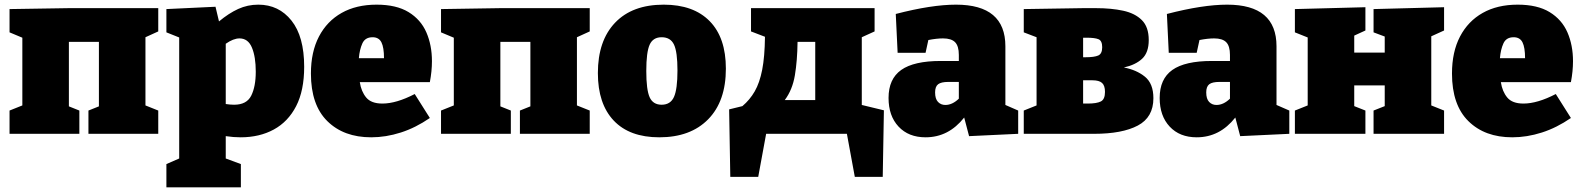

<svg xmlns="http://www.w3.org/2000/svg" viewBox="-20 -575 6797 825"><path d="M21 0V-100L76 -122V-413L21 -436V-536L276 -540H660V-440L605 -415V-122L660 -100V0H360V-100L405 -118V-395H276V-118L321 -100V0Z M695 230V130L750 106V-414L695 -436V-536L906 -546L921 -483Q963 -518 1003.5 -536.5Q1044 -555 1090 -555Q1178 -555 1232.5 -486.5Q1287 -418 1287 -288Q1287 -186 1252.5 -119Q1218 -52 1156.5 -18.5Q1095 15 1014 15Q983 15 950 10V106L1015 130V230ZM986 -125Q1040 -125 1059.5 -164Q1079 -203 1079 -267Q1079 -331 1062.5 -370.5Q1046 -410 1009 -410Q983 -410 950 -387V-128Q970 -125 986 -125Z M1575 15Q1457 15 1386.5 -54.5Q1316 -124 1316 -259Q1316 -352 1350.5 -418Q1385 -484 1448 -519.5Q1511 -555 1598 -555Q1683 -555 1735.5 -523Q1788 -491 1812 -436Q1836 -381 1836 -312Q1836 -269 1827 -222H1526Q1532 -182 1553.5 -156Q1575 -130 1623 -130Q1683 -130 1762 -171L1827 -68Q1766 -26 1702 -5.5Q1638 15 1575 15ZM1581 -415Q1549 -415 1537 -388.5Q1525 -362 1522 -325H1630Q1630 -371 1619 -393Q1608 -415 1581 -415Z M1875 0V-100L1930 -122V-413L1875 -436V-536L2130 -540H2514V-440L2459 -415V-122L2514 -100V0H2214V-100L2259 -118V-395H2130V-118L2175 -100V0Z M2832 -555Q2960 -555 3029.5 -484Q3099 -413 3099 -280Q3099 -140 3023 -62.5Q2947 15 2813 15Q2685 15 2617 -57Q2549 -129 2549 -261Q2549 -400 2623 -477.5Q2697 -555 2832 -555ZM2823 -415Q2786 -415 2771.5 -383Q2757 -351 2757 -270Q2757 -189 2771.5 -157Q2786 -125 2823 -125Q2861 -125 2876 -158.5Q2891 -192 2891 -272Q2891 -352 2876 -383.5Q2861 -415 2823 -415Z M3118 185 3113 -105 3170 -119Q3202 -146 3223 -182.5Q3244 -219 3255 -275Q3266 -331 3267 -417L3207 -440V-540H3738V-440L3683 -415V-124L3778 -101L3773 185H3653L3619 0H3272L3238 185ZM3352 -145H3483V-395H3407Q3406 -314 3395.5 -251.5Q3385 -189 3352 -145Z M4144 10 4123 -70Q4056 15 3957 15Q3884 15 3841 -31Q3798 -77 3798 -154Q3798 -236 3852.5 -274.5Q3907 -313 4022 -313H4100V-339Q4100 -377 4084 -393.5Q4068 -410 4032 -410Q4005 -410 3969 -403L3957 -348H3837L3829 -515Q3983 -555 4088 -555Q4300 -555 4300 -376V-124L4355 -100V0ZM3998 -178Q3998 -150 4010.5 -137Q4023 -124 4042 -124Q4072 -124 4100 -151V-223H4055Q4024 -223 4011 -213Q3998 -203 3998 -178Z M4634 -540H4689Q4755 -540 4806 -529Q4857 -518 4886.5 -488.5Q4916 -459 4916 -403Q4916 -349 4887.5 -322.5Q4859 -296 4809 -285Q4863 -275 4899.5 -245.5Q4936 -216 4936 -153Q4936 -71 4869 -35.5Q4802 0 4681 0H4379V-100L4434 -122V-415L4379 -436V-536ZM4649 -413H4634V-329H4644Q4682 -329 4699 -336.5Q4716 -344 4716 -372Q4716 -400 4700 -406.5Q4684 -413 4649 -413ZM4654 -130Q4692 -130 4710 -139Q4728 -148 4728 -180Q4728 -207 4715.5 -218.5Q4703 -230 4674 -230H4634V-130Z M5309 10 5288 -70Q5221 15 5122 15Q5049 15 5006 -31Q4963 -77 4963 -154Q4963 -236 5017.5 -274.5Q5072 -313 5187 -313H5265V-339Q5265 -377 5249 -393.5Q5233 -410 5197 -410Q5170 -410 5134 -403L5122 -348H5002L4994 -515Q5148 -555 5253 -555Q5465 -555 5465 -376V-124L5520 -100V0ZM5163 -178Q5163 -150 5175.5 -137Q5188 -124 5207 -124Q5237 -124 5265 -151V-223H5220Q5189 -223 5176 -213Q5163 -203 5163 -178Z M5544 0V-100L5599 -122V-414L5544 -436V-536L5847 -544V-444L5799 -422V-349H5930V-418L5882 -436V-536L6185 -544V-444L6130 -419V-122L6185 -100V0H5882V-100L5930 -119V-208H5799V-119L5847 -100V0Z M6478 15Q6360 15 6289.5 -54.5Q6219 -124 6219 -259Q6219 -352 6253.5 -418Q6288 -484 6351 -519.5Q6414 -555 6501 -555Q6586 -555 6638.5 -523Q6691 -491 6715 -436Q6739 -381 6739 -312Q6739 -269 6730 -222H6429Q6435 -182 6456.5 -156Q6478 -130 6526 -130Q6586 -130 6665 -171L6730 -68Q6669 -26 6605 -5.5Q6541 15 6478 15ZM6484 -415Q6452 -415 6440 -388.5Q6428 -362 6425 -325H6533Q6533 -371 6522 -393Q6511 -415 6484 -415Z"/></svg>

Font: Bitter Black
Style: Regular
Weight: 900
Designer: Sol Matas, and Bitter project Authors
Foundry: Sol Matas
Version: Version 2.001